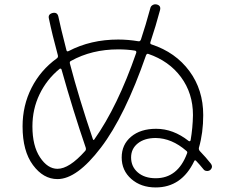

<svg xmlns="http://www.w3.org/2000/svg" viewBox="-20 -820 1040 876"><path d="M252 -505.9Q193.4 -458 160.6 -390.1Q127.9 -322.3 127.9 -243.2Q127.9 -154.3 162.6 -102.1Q197.3 -49.8 242.2 -49.8Q295.9 -49.8 368.2 -130.9Q374 -136.7 371.1 -146.5Q313.5 -314.5 260.7 -502.9Q259.8 -505.9 256.8 -506.8Q253.9 -507.8 252 -505.9ZM519.5 -594.7Q398.4 -594.7 303.7 -542Q296.9 -539.1 298.8 -530.3Q340.8 -370.1 403.3 -186.5Q406.2 -177.7 410.2 -183.6Q516.6 -334 601.6 -579.1Q603.5 -586.9 596.7 -588.9Q560.5 -594.7 519.5 -594.7ZM833 -119.1Q836.9 -127 830.1 -131.8Q763.7 -189.5 690.4 -190.4Q639.6 -190.4 608.9 -166Q578.1 -141.6 578.1 -101.6Q578.1 -59.6 608.9 -33.2Q639.6 -6.8 690.4 -6.8Q791 -6.8 833 -119.1ZM242.2 -2.9Q177.7 -2.9 130.4 -66.9Q83 -130.9 83 -243.2Q83 -338.9 124 -419.4Q165 -500 239.3 -553.7Q246.1 -558.6 244.1 -567.4Q218.8 -660.2 203.1 -735.4Q198.2 -754.9 219.7 -760.7Q241.2 -765.6 246.1 -745.1Q254.9 -701.2 283.2 -590.8Q285.2 -583 293 -586.9Q393.6 -639.6 519.5 -639.6Q564.5 -639.6 611.3 -631.8Q619.1 -629.9 623 -639.6Q644.5 -704.1 666 -783.2Q668 -792 676.3 -796.9Q684.6 -801.8 694.3 -799.8Q715.8 -794.9 710 -773.4Q691.4 -703.1 666 -627Q664.1 -619.1 671.9 -617.2Q781.2 -581.1 844.2 -495.6Q907.2 -410.2 907.2 -294.9Q907.2 -213.9 887.7 -146.5Q885.7 -137.7 891.6 -130.9Q919.9 -101.6 941.4 -74.2Q954.1 -57.6 938.5 -43.9Q931.6 -39.1 922.4 -40Q913.1 -41 908.2 -47.9Q902.3 -55.7 890.6 -68.8Q878.9 -82 875 -85.9Q869.1 -91.8 866.2 -85Q808.6 35.2 690.4 35.2Q623 35.2 579.1 -3.4Q535.2 -42 535.2 -101.6Q535.2 -160.2 578.1 -196.3Q621.1 -232.4 692.4 -232.4Q770.5 -232.4 840.8 -176.8Q842.8 -174.8 845.7 -175.8Q848.6 -176.8 849.6 -179.7Q859.4 -236.3 860.4 -294.9Q860.4 -394.5 805.7 -468.3Q751 -542 656.2 -574.2Q650.4 -576.2 646.5 -568.4Q549.8 -290 440.4 -146.5Q331.1 -2.9 242.2 -2.9Z"/></svg>

Font: Rounded Mgen+ 1mn light
Style: Regular
Weight: 200
Designer: [Source Han Sans]
Ryoko NISHIZUKA  (kana & ideographs); Paul D. Hunt (Latin, Greek & Cyrillic); Wenlong ZHANG  (bopomofo
Version: Version 1.059.20150602